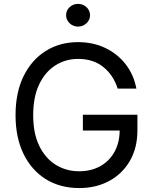

<svg xmlns="http://www.w3.org/2000/svg" viewBox="-20 -953 786 983"><path d="M385.3 9.8Q288.1 9.8 214.8 -35.6Q141.6 -81.1 100.6 -164.8Q59.6 -248.5 59.6 -363.3Q59.6 -479 100.6 -562.7Q141.6 -646.5 213.9 -691.9Q286.1 -737.3 379.4 -737.3Q456.5 -737.3 519.3 -707.3Q582 -677.2 623.5 -623.8Q665 -570.3 678.2 -499.5H582.5Q560.1 -569.3 508.5 -610.4Q457 -651.4 379.9 -651.4Q315.9 -651.4 263.7 -618.4Q211.4 -585.4 180.7 -521.2Q149.9 -457 149.9 -363.3Q149.9 -270.5 180.9 -206.5Q211.9 -142.6 265.1 -109.4Q318.4 -76.2 385.3 -76.2Q445.8 -76.2 492.2 -101.6Q538.6 -127 565.2 -173.8Q591.8 -220.7 592.8 -284.7H404.3V-365.7H683.6V-286.1Q683.6 -195.8 645 -129.4Q606.4 -63 539.3 -26.6Q472.2 9.8 385.3 9.8ZM379.4 -816.9Q354.5 -816.9 336.4 -834Q318.4 -851.1 318.4 -875Q318.4 -899.4 336.4 -916.3Q354.5 -933.1 379.4 -933.1Q404.8 -933.1 422.9 -916.3Q440.9 -899.4 440.9 -875Q440.9 -851.1 422.9 -834Q404.8 -816.9 379.4 -816.9Z"/></svg>

Font: Inter
Style: Regular
Weight: 400
Designer: Rasmus Andersson
Foundry: rsms
Version: Version 4.001;git-9221beed3